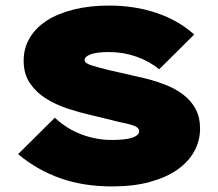

<svg xmlns="http://www.w3.org/2000/svg" viewBox="-20 -659 784 690"><path d="M699 -197Q699 -153 678 -115Q657 -77 617 -49Q577 -21 518 -5Q459 11 383 11Q281 11 198 -18Q115 -47 45 -105L177 -236Q221 -195 274 -175.5Q327 -156 381 -156Q432 -156 456 -164.5Q480 -173 480 -187Q480 -198 467.5 -204.5Q455 -211 416 -219Q411 -220 395 -224Q379 -228 360.5 -232.5Q342 -237 325.5 -241Q309 -245 304 -246Q265 -255 222.5 -269Q180 -283 145 -305Q110 -327 87.5 -360Q65 -393 65 -441Q65 -486 87 -523Q109 -560 149 -585.5Q189 -611 246 -625Q303 -639 372 -639Q464 -639 542.5 -612.5Q621 -586 678 -535L552 -410Q517 -439 470 -455.5Q423 -472 372 -472Q329 -472 306.5 -464Q284 -456 284 -443Q284 -432 307.5 -424.5Q331 -417 376 -406L477 -383Q528 -372 569 -356.5Q610 -341 639 -318.5Q668 -296 683.5 -266.5Q699 -237 699 -197Z"/></svg>

Font: TypoPRO Sinkin Sans
Style: 900 X Black
Weight: 950
Designer: Keith Bates
Foundry: K-Type
Version: Sinkin Sans (version 1.0)  by Keith Bates   •   © 2014   www